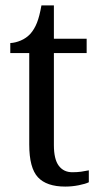

<svg xmlns="http://www.w3.org/2000/svg" viewBox="-20 -679 370 709"><path d="M221 10Q152 10 120 -24.5Q88 -59 88 -145V-483H18V-520Q37 -521 57 -529.5Q77 -538 92 -554Q107 -571 116.5 -595Q126 -619 133 -659H179V-536H300V-483H179V-143Q179 -91 197 -67Q215 -43 247 -43Q265 -43 279.5 -45Q294 -47 308 -50V-6Q296 0 271 5Q246 10 221 10Z"/></svg>

Font: Noto Serif Myanmar SemiCondensed
Style: Regular
Weight: 400
Width: 4
Designer: Ben Mitchell and the Monotype Design Team
Foundry: Monotype Imaging Inc.
Version: Version 2.106; ttfautohint (v1.8.4.7-5d5b)